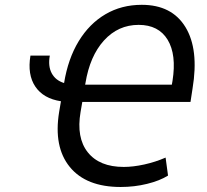

<svg xmlns="http://www.w3.org/2000/svg" viewBox="-20 -757 852 789"><path d="M105.1 -528.4H184.7Q176.8 -485.1 192.6 -455.8Q208.5 -426.5 243.3 -415.8Q259.6 -515.6 303.4 -587.7Q347.3 -659.8 413.4 -698.5Q479.4 -737.2 562.5 -737.2Q686.1 -737.2 742 -645.8Q797.9 -554.3 771.3 -393.5L762.8 -338.1H318.2L311.1 -296.9Q293 -191.4 340.7 -131.2Q388.5 -71 488.6 -71Q527 -71 573 -81.1Q619 -91.3 660.5 -109.4L670.5 -35.5Q636.4 -14.2 584.3 -1.4Q532.3 11.4 475.9 11.4Q334.2 11.4 266.9 -70.8Q199.6 -153.1 223 -296.9L230.5 -340.9Q158.4 -351.9 125.2 -401.1Q92 -450.3 105.1 -528.4ZM329.9 -409.1H686.1L688.9 -424.7Q706 -532.3 668.9 -593.6Q631.7 -654.8 549.7 -654.8Q465.6 -654.8 407.3 -590.7Q349.1 -526.6 331 -414.8Z"/></svg>

Font: Inter UI
Style: Italic
Weight: 400
Italic angle: -9.39999°
Designer: Rasmus Andersson
Foundry: rsms
Version: 3.2;8d6f07862